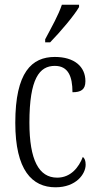

<svg xmlns="http://www.w3.org/2000/svg" viewBox="-20 -786 414 816"><path d="M172 -619V-606H193C237 -651 296 -721 316 -756V-766H243C228 -721 201 -674 172 -619ZM216 10C304 10 344 -47 344 -86C344 -103 340 -113 332 -119C315 -75 281 -31 223 -31C145 -31 105 -106 105 -265C105 -453 148 -506 213 -506C270 -506 288 -461 288 -394C324 -394 343 -405 343 -441C343 -503 296 -544 213 -544C115 -544 45 -479 45 -264C45 -63 116 10 216 10Z"/></svg>

Font: Noto Serif Devanagari ExtraCondensed Light
Style: Regular
Weight: 300
Width: 2
Designer: Universal Thirst, Indian Type Foundry and the Monotype Design Team
Foundry: Monotype Imaging Inc.
Version: Version 2.004